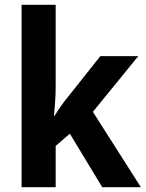

<svg xmlns="http://www.w3.org/2000/svg" viewBox="-20 -780 607 800"><path d="M212 -423Q212 -391 210 -359.5Q208 -328 205 -297H207Q220 -318 234 -338Q248 -358 263 -376L398 -546H556L367 -314L567 0H406L271 -223L212 -172V0H70V-760H212Z"/></svg>

Font: Noto Sans SemiCondensed
Style: Bold
Weight: 700
Width: 4
Designer: Monotype Design Team
Foundry: Monotype Imaging Inc.
Version: Version 2.013; ttfautohint (v1.8.4.7-5d5b)